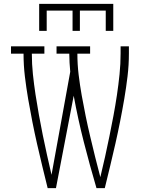

<svg xmlns="http://www.w3.org/2000/svg" viewBox="-20 -975 790 995"><path d="M183 -815V-955H567V-815H528V-920H394V-815H356V-920H222V-815ZM227 0Q213 -57 199 -114.5Q185 -172 172 -229.5Q159 -287 147.5 -345Q136 -403 126 -461.5Q116 -520 109 -578.5Q102 -637 102 -697H37V-735H210V-697H145Q145 -643 150.5 -590.5Q156 -538 164 -485.5Q172 -433 181.5 -380.5Q191 -328 201.5 -276Q212 -224 223.5 -172.5Q235 -121 247 -69L344 -603Q342 -626 340.5 -649.5Q339 -673 339 -697H273V-735H447V-697H381Q381 -642 387.5 -588Q394 -534 403.5 -480.5Q413 -427 424 -373.5Q435 -320 447.5 -267.5Q460 -215 473 -162Q486 -109 500 -57Q513 -110 524.5 -162.5Q536 -215 547 -268.5Q558 -322 568 -375.5Q578 -429 586 -482.5Q594 -536 599.5 -590Q605 -644 605 -698V-735H648V-698Q648 -639 641 -580Q634 -521 624 -462.5Q614 -404 602.5 -346Q591 -288 578 -230.5Q565 -173 551 -115Q537 -57 523 0H480Q445 -119 414.5 -238.5Q384 -358 362 -479L270 0Z"/></svg>

Font: Iosevka Etoile Extralight
Style: Regular
Weight: 200
Designer: Belleve Invis
Foundry: Belleve Invis
Version: Version 22.1.2; ttfautohint (v1.8.4)